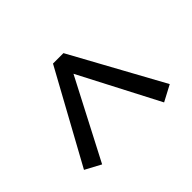

<svg xmlns="http://www.w3.org/2000/svg" viewBox="-126 -723 793 793"><g transform="rotate(45 270.0 -326.5)"><path d="M50 -296V-357L451 -577L488 -507L105 -308V-344L488 -145L451 -76Z"/></g></svg>

Font: Source Serif 4 18pt SemiBold
Style: Regular
Weight: 600
Designer: Frank Grießhammer
Foundry: Adobe Systems Incorporated
Version: Version 4.004;hotconv 1.0.116;makeotfexe 2.5.65601